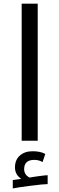

<svg xmlns="http://www.w3.org/2000/svg" viewBox="-20 -780 329 1064"><path d="M100.1 -759.8H189V0H100.1ZM231 73.2 215.8 118.2Q195.8 106 169.9 106Q113.8 106 113.8 157.2Q113.8 189 144 204.1Q153.8 201.7 193.8 196.3Q233.9 190.9 244.1 190.9V240.2Q221.7 240.2 149.2 249.5Q76.7 258.8 50.8 264.2V217.8L98.1 210.9Q63 189 63 147.5Q63 106 90.1 82Q117.2 58.1 160.6 58.1Q204.1 58.1 231 73.2Z"/></svg>

Font: DroidArabicKufi
Style: Regular
Weight: 400
Designer: Pascal Zoghbi
Foundry: Ascender Corporation
Version: Version 1.00